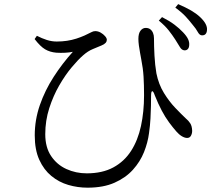

<svg xmlns="http://www.w3.org/2000/svg" viewBox="-20 -843 1040 915"><path d="M815 -654.8Q801.6 -675.7 784.3 -697.7Q767.1 -719.8 736.8 -744.9L752.2 -761.5Q787.8 -743.3 811.6 -725.3Q835.4 -707.2 852.3 -689.1Q869.4 -671.2 876.3 -656.4Q883.2 -641.7 881.6 -626.9Q880.8 -614.6 874.4 -608.5Q868.1 -602.5 858.4 -603.2Q845.7 -604.2 837.2 -619Q828.7 -633.7 815 -654.8ZM898.4 -724.5Q883.3 -743.8 865.7 -763.2Q848.2 -782.6 815.5 -806.7L829.1 -823.4Q865.7 -807.5 890.6 -793.1Q915.5 -778.6 933.2 -762Q951.8 -744.4 959.9 -728.9Q967.9 -713.4 966.4 -699.3Q965.6 -687 959.3 -680.4Q953.1 -673.9 941.2 -674.7Q930.6 -675.5 922.4 -690.8Q914.2 -706.1 898.4 -724.5ZM145 -656.9 155.8 -672.4Q179.9 -660 203.1 -652.6Q226.3 -645.1 250.5 -645.1Q276 -645.1 299.2 -648.6Q322.3 -652.1 343.7 -658.9Q365 -665.8 383 -673.8Q406.4 -684.6 415.5 -689.6Q424.6 -694.7 433.9 -694.7Q447.3 -694.7 459.8 -687.6Q472.2 -680.5 480.6 -670.8Q489.1 -661.2 489.1 -653.5Q489.1 -645.4 483.9 -639.3Q478.8 -633.3 464.8 -626.8Q446.6 -619 422.6 -609.2Q398.6 -599.5 375.2 -578.5Q352.4 -558.8 321.9 -522.4Q291.3 -486.1 262.6 -436.5Q233.9 -386.9 214.8 -327.6Q195.7 -268.2 195.7 -203.4Q195.7 -140.9 223.5 -99.5Q251.2 -58.1 296.3 -37.5Q341.5 -16.9 393.3 -16.9Q467.8 -16.9 520.1 -45.2Q572.3 -73.4 604.7 -123.9Q637.1 -174.4 651.8 -242.3Q666.5 -310.1 666.5 -389.2Q666.5 -438.2 664.1 -477.8Q661.7 -517.4 653.2 -560Q651 -573.3 647.6 -590.7Q644.3 -608.1 641.9 -626.1Q639.5 -644 639.5 -657.7Q639.5 -683.9 649.8 -697Q660.1 -710.2 674.9 -710Q687.7 -709.8 696 -703.6Q704.4 -697.4 709.1 -686.2Q713.8 -675 713.8 -660.9Q713.8 -622.4 716.2 -577.9Q718.6 -533.5 725.3 -493.7Q735.9 -441.2 761.2 -400Q786.6 -358.7 815.6 -328.6Q844.5 -298.4 865.9 -278.2Q877.7 -268.7 886.4 -255.6Q895 -242.6 895.8 -219.7Q895.8 -206.8 890 -196.2Q884.3 -185.6 871.9 -185.6Q860.3 -185.6 846.5 -193.8Q832.8 -202.1 820.1 -216.8Q803.6 -235.6 785.7 -259.8Q767.7 -284.1 750.8 -316Q733.9 -347.9 717.8 -388.2Q710.8 -409 705.4 -408.4Q699.9 -407.8 699.9 -385Q699.9 -366 699.4 -338.6Q698.8 -311.2 697.1 -278.2Q695.4 -245.2 690.1 -208.1Q684.5 -164 666.3 -118.2Q648.1 -72.5 613.5 -34.1Q578.8 4.3 525.7 27.8Q472.6 51.4 397.1 51.4Q350.2 51.4 305.5 38.3Q260.8 25.2 224.9 -4.3Q189 -33.7 167.3 -81.4Q145.6 -129 145.6 -198Q145.6 -271.8 169.9 -342.1Q194.2 -412.3 235.7 -476.6Q277.2 -541 327.2 -596.1Q310.5 -592.7 290.3 -591.6Q270 -590.4 247.9 -591.9Q217.6 -594.6 194.7 -608.2Q171.9 -621.7 145 -656.9Z"/></svg>

Font: Noto Serif KR
Style: Regular
Weight: 200
Designer: Ryoko NISHIZUKA 西塚涼子 (kana & ideographs); Frank Grießhammer (Latin, Greek & Cyrillic); Wenlong ZHANG 张文龙 (bopomofo); San
Foundry: Adobe
Version: Version 2.001;hotconv 1.1.0;makeotfexe 2.6.0